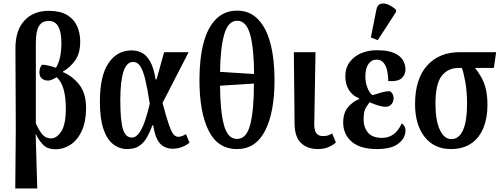

<svg xmlns="http://www.w3.org/2000/svg" viewBox="-20 -830 2827 1082"><path d="M66 232 69 -101 67 -553Q66 -658 117 -713.5Q168 -769 255 -769Q319 -769 358 -745.5Q397 -722 414.5 -682.5Q432 -643 432 -596Q432 -531 405 -491.5Q378 -452 334 -426V-424Q389 -401 427 -352.5Q465 -304 465 -221Q465 -147 442 -95Q419 -43 379.5 -16Q340 11 292 11Q247 11 222.5 -14.5Q198 -40 183 -73H181L190 232ZM267 -50Q300 -50 325.5 -89.5Q351 -129 351 -218Q351 -350 299 -395Q288 -388 275 -382Q262 -376 253 -376Q231 -375 216.5 -387Q202 -399 202 -423Q202 -432 205 -443.5Q208 -455 216 -465Q229 -466 250.5 -461Q272 -456 295 -448Q326 -496 326 -590Q326 -647 309 -679.5Q292 -712 254 -712Q217 -712 199.5 -683Q182 -654 182 -589V-135Q198 -98 217.5 -74Q237 -50 267 -50Z M697 10Q653 10 618 -17Q583 -44 563 -102.5Q543 -161 543 -257Q543 -403 591.5 -474.5Q640 -546 722 -546Q752 -546 778.5 -533Q805 -520 825.5 -485Q846 -450 857 -382H862L905 -536H1043L896 -250Q918 -166 932.5 -125.5Q947 -85 958.5 -72Q970 -59 985 -59Q995 -59 1006.5 -63.5Q1018 -68 1028 -74L1048 -26Q1030 -11 1005.5 -1.5Q981 8 953 8Q912 8 884 -19Q856 -46 843 -124H839Q826 -89 809.5 -58.5Q793 -28 766.5 -9Q740 10 697 10ZM722 -55Q748 -55 767 -84.5Q786 -114 800 -158Q814 -202 824 -245Q811 -331 798.5 -382.5Q786 -434 770 -457.5Q754 -481 730 -481Q658 -481 658 -265Q658 -152 672.5 -103.5Q687 -55 722 -55Z M1316 10Q1207 10 1155.5 -94Q1104 -198 1104 -379Q1104 -500 1127 -587.5Q1150 -675 1197.5 -722.5Q1245 -770 1317 -770Q1386 -770 1433 -722.5Q1480 -675 1503.5 -587Q1527 -499 1527 -378Q1527 -197 1474 -93.5Q1421 10 1316 10ZM1412 -413Q1411 -559 1389.5 -636Q1368 -713 1317 -713Q1266 -713 1244 -637.5Q1222 -562 1220 -425ZM1316 -47Q1369 -47 1390 -127.5Q1411 -208 1411 -359L1220 -347Q1221 -204 1242 -125.5Q1263 -47 1316 -47Z M1772 10Q1710 10 1675 -25.5Q1640 -61 1640 -135L1636 -536H1758L1751 -134Q1750 -96 1762.5 -79.5Q1775 -63 1800 -63Q1816 -63 1827.5 -66.5Q1839 -70 1852 -78L1873 -27Q1856 -12 1831 -1Q1806 10 1772 10Z M2105 10Q2009 10 1961.5 -32Q1914 -74 1914 -139Q1914 -193 1940.5 -225Q1967 -257 2004 -272V-276Q1967 -290 1946.5 -322.5Q1926 -355 1926 -399Q1926 -447 1950.5 -480Q1975 -513 2015 -530Q2055 -547 2103 -547Q2165 -547 2200.5 -531.5Q2236 -516 2250.5 -491Q2265 -466 2265 -439Q2265 -410 2244.5 -390Q2224 -370 2168 -373Q2168 -403 2162 -431Q2156 -459 2141.5 -476.5Q2127 -494 2102 -494Q2074 -494 2056.5 -469.5Q2039 -445 2039 -399Q2039 -362 2052.5 -331Q2066 -300 2080 -294Q2103 -301 2128.5 -308.5Q2154 -316 2177 -316Q2184 -313 2191 -302.5Q2198 -292 2198 -275Q2198 -257 2186 -242.5Q2174 -228 2152 -228Q2137 -228 2113 -235Q2089 -242 2063 -254Q2055 -244 2042 -223.5Q2029 -203 2029 -158Q2029 -113 2053.5 -83Q2078 -53 2133 -53Q2208 -53 2244 -135Q2252 -129 2258.5 -119.5Q2265 -110 2265 -94Q2265 -52 2225.5 -21Q2186 10 2105 10ZM2109 -604 2070 -619 2101 -775Q2106 -802 2124.5 -808Q2143 -814 2166.5 -804.5Q2190 -795 2212 -775V-763Z M2521 10Q2427 10 2373 -58.5Q2319 -127 2319 -243Q2319 -384 2386.5 -460Q2454 -536 2571 -536H2776L2763 -447H2657Q2676 -423 2692 -395.5Q2708 -368 2717.5 -330Q2727 -292 2727 -237Q2727 -166 2704.5 -110Q2682 -54 2636 -22Q2590 10 2521 10ZM2523 -46Q2567 -46 2589.5 -97Q2612 -148 2612 -243Q2612 -316 2602 -369.5Q2592 -423 2583 -447H2564Q2504 -447 2469 -402Q2434 -357 2434 -245Q2434 -152 2458.5 -99Q2483 -46 2523 -46Z"/></svg>

Font: Noto Serif ExtraCondensed SemiBold
Style: Regular
Weight: 600
Width: 2
Designer: Monotype Design Team
Foundry: Monotype Imaging Inc.
Version: Version 2.015; ttfautohint (v1.8.4.7-5d5b)